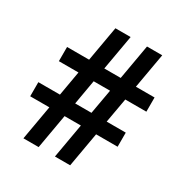

<svg xmlns="http://www.w3.org/2000/svg" viewBox="-165 -839 923 966"><g transform="rotate(30 296.0 -355.5)"><path d="M193.4 0 228.5 -200.2H323.2L288.1 0H376.5L411.6 -200.2H536.6V-282.2H425.8L451.2 -425.3H573.7V-507.8H465.3L501 -710.9H412.6L377 -507.8H281.7L317.4 -710.9H229L193.4 -507.8H65.4V-425.3H179.2L154.3 -282.2H28.8V-200.2H140.1L105 0ZM267.6 -425.3H362.8L337.4 -282.2H242.7Z"/></g></svg>

Font: Vazirmatn
Style: Bold
Weight: 700
Designer: Saber Rastikerdar
Foundry: Saber Rastikerdar
Version: Version 33.003